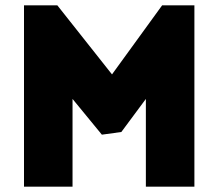

<svg xmlns="http://www.w3.org/2000/svg" viewBox="-20 -700 819 720"><path d="M527 0V-329L435 -205L362 -195L252 -329V0H70V-680H195L400 -421L588 -680H709V0Z"/></svg>

Font: Palanquin Dark
Style: Bold
Weight: 700
Designer: Pria Ravichandran
Version: Version 1.000